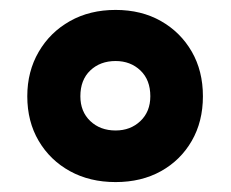

<svg xmlns="http://www.w3.org/2000/svg" viewBox="-20 -744 465 387"><path d="M213 -377Q161 -377 121 -399Q81 -421 58 -460Q35 -499 35 -550Q35 -600 58 -639.5Q81 -679 121 -701.5Q161 -724 213 -724Q265 -724 304.5 -701.5Q344 -679 366.5 -640Q389 -601 389 -550Q389 -499 366.5 -460Q344 -421 304.5 -399Q265 -377 213 -377ZM213 -481Q243 -481 263 -500Q283 -519 283 -550Q283 -583 263 -602Q243 -621 213 -621Q182 -621 162 -602Q142 -583 142 -550Q142 -519 162 -500Q182 -481 213 -481Z"/></svg>

Font: Noto Sans Sinhala ExtraBold
Style: Regular
Weight: 800
Designer: Jelle Bosma - Monotype Design Team
Foundry: Monotype Imaging Inc.
Version: Version 2.006; ttfautohint (v1.8.4.7-5d5b)